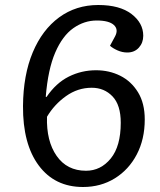

<svg xmlns="http://www.w3.org/2000/svg" viewBox="-20 -735 640 768"><path d="M312 13Q199 13 135 -73Q71 -159 72 -311Q73 -435 111 -525.5Q149 -616 216.5 -665.5Q284 -715 373 -715Q459 -715 506 -679Q553 -643 553 -592Q553 -564 535.5 -544.5Q518 -525 489 -525Q469 -525 450 -533.5Q431 -542 420 -552L440 -589Q455 -617 435.5 -635Q416 -653 367 -653Q317 -653 273.5 -622.5Q230 -592 201 -525Q172 -458 163 -348L166 -347Q204 -403 255 -428.5Q306 -454 364 -454Q417 -454 461 -432Q505 -410 532 -366Q559 -322 559 -257Q559 -178 527 -117Q495 -56 439 -21.5Q383 13 312 13ZM324 -52Q383 -52 423 -101Q463 -150 463 -244Q463 -315 430 -349.5Q397 -384 347 -384Q291 -384 244 -350.5Q197 -317 168 -268Q165 -171 206.5 -111.5Q248 -52 324 -52Z"/></svg>

Font: Literata 7pt
Style: Italic
Weight: 400
Italic angle: -2°
Designer: Latin by Veronika Burian and Jose Scaglione. Greek by Irene Vlachou. Cyrillic by Vera Evstafieva
Foundry: TypeTogether
Version: Version 3.002